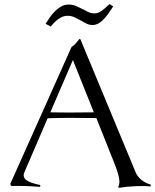

<svg xmlns="http://www.w3.org/2000/svg" viewBox="-20 -906 754 935"><path d="M328.1 -676.8Q344.7 -687 366.2 -715.8H371.1L640.1 -67.9Q658.2 -24.4 713.9 -6.8V2Q682.1 -1.5 637.7 0.7Q593.3 2.9 559.1 8.8L555.2 3.9Q564.9 -8.8 559.8 -38.6Q554.7 -68.4 529.8 -128.9L449.2 -331.1Q305.7 -333.5 211.9 -330.1L99.1 -67.9Q88.9 -45.4 106.7 -30.3Q124.5 -15.1 176.8 -4.9L174.8 3.9Q89.8 -2.4 36.1 0Q33.2 -2.9 29.8 -9.8ZM225.1 -358.9Q295.9 -356.9 437 -358.9L335 -613.8ZM202.1 -790Q210.4 -803.2 221.4 -819.6Q232.4 -835.9 246.3 -850.1Q260.3 -864.3 277.1 -874Q293.9 -883.8 314 -883.8Q333 -883.8 349.4 -877Q365.7 -870.1 380.9 -862.1Q396 -854 410.2 -847.4Q424.3 -840.8 439.9 -840.8Q448.7 -840.8 457 -843.8Q465.3 -846.7 473.9 -852.5Q482.4 -858.4 491.9 -866.7Q501.5 -875 513.2 -886.2L531.2 -875Q515.6 -850.1 502.4 -832.8Q489.3 -815.4 477.3 -804.7Q465.3 -793.9 454.1 -789.1Q442.9 -784.2 431.2 -784.2Q415 -784.2 400.9 -791.3Q386.7 -798.3 372.3 -806.6Q357.9 -814.9 342.5 -822Q327.1 -829.1 309.1 -829.1Q300.8 -829.1 291.7 -826.9Q282.7 -824.7 272.7 -818.8Q262.7 -813 251.2 -802.7Q239.7 -792.5 227.1 -776.9L202.1 -790Z"/></svg>

Font: Junge
Style: Regular
Weight: 400
Designer: Alexei Vanyashin
Foundry: Cyreal (www.cyreal.org)
Version: Version 1.002